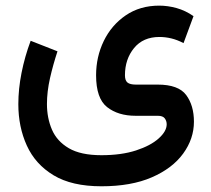

<svg xmlns="http://www.w3.org/2000/svg" viewBox="-20 -418 754 685"><path d="M341.8 246.6Q236.3 246.6 171.1 207.3Q106 168 75.7 101.3Q45.4 34.7 45.4 -46.4Q45.4 -100.6 56.9 -158.4Q68.4 -216.3 89.4 -272.5L185.1 -234.9Q169.4 -187.5 158.4 -139.2Q147.5 -90.8 147.5 -46.9Q147.5 2.9 165.3 44.4Q183.1 85.9 225.6 110.8Q268.1 135.7 341.8 135.7Q413.1 135.7 465.3 118.7Q517.6 101.6 546.1 75.9Q574.7 50.3 574.7 25.4Q574.7 13.7 567.9 4.4Q561 -4.9 543 -4.9H463.9Q401.4 -4.9 362.1 -35.9Q322.8 -66.9 322.8 -149.4Q322.8 -215.3 350.3 -272Q377.9 -328.6 428.7 -363.3Q479.5 -397.9 548.3 -397.9Q578.6 -397.9 610.1 -389.2Q641.6 -380.4 670.4 -360.4L634.8 -264.2Q612.3 -275.9 591.1 -281Q569.8 -286.1 548.8 -286.1Q490.7 -286.1 458.3 -246.6Q425.8 -207 425.8 -149.4Q425.8 -130.9 434.8 -123.5Q443.8 -116.2 464.8 -116.2H542.5Q616.7 -116.2 644.3 -78.9Q671.9 -41.5 671.9 16.1Q671.9 77.1 633.5 129.9Q595.2 182.6 521.7 214.6Q448.2 246.6 341.8 246.6Z"/></svg>

Font: Vazirmatn RD UI Medium
Style: Regular
Weight: 500
Designer: Saber Rastikerdar
Foundry: Saber Rastikerdar
Version: Version 33.003